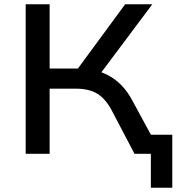

<svg xmlns="http://www.w3.org/2000/svg" viewBox="-20 -725 832 905"><path d="M691 160V0H637V-90H792V160ZM101 0V-705H214V-402H362L334 -384L570 -705H698L442 -363L398 -397Q447 -392 484.5 -373Q522 -354 552 -323.5Q582 -293 605 -249L740 0H614L507 -204Q478 -259 439 -283Q400 -307 338 -307H214V0Z"/></svg>

Font: Nunito Sans 10pt SemiExpanded SemiBold
Style: Regular
Weight: 600
Width: 6
Designer: Vernon Adams
Foundry: Vernon Adams
Version: Version 3.101;gftools[0.9.27]